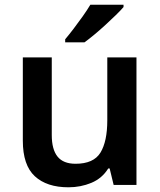

<svg xmlns="http://www.w3.org/2000/svg" viewBox="-20 -786 680 816"><path d="M560 -542V0H463L446 -70H440Q414 -28 368.5 -9Q323 10 271 10Q179 10 128 -37Q77 -84 77 -188V-542H200V-212Q200 -151 224.5 -120.5Q249 -90 301 -90Q378 -90 407 -137.5Q436 -185 436 -275V-542ZM505 -756Q493 -742 472.5 -722Q452 -702 428 -680Q404 -658 380.5 -638.5Q357 -619 339 -606H257V-619Q273 -638 292.5 -663.5Q312 -689 331.5 -716.5Q351 -744 364 -766H505Z"/></svg>

Font: Noto Sans New Tai Lue SemiBold
Style: Regular
Weight: 600
Version: Version 2.003